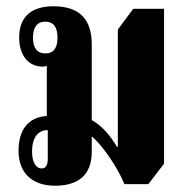

<svg xmlns="http://www.w3.org/2000/svg" viewBox="-20 -580 596 611"><path d="M155 11C230 11 272 -24 272 -97V-146C305 -119 354 -48 376 6H452L502 -59V-552H404L355 -486V-113H352C330 -150 304 -180 272 -198V-438C272 -517 235 -560 150 -560C77 -560 41 -524 41 -461C41 -401 73 -368 115 -368C120 -368 124 -369 129 -370V-211C69 -207 39 -166 39 -100C39 -31 81 11 155 11ZM124 -410C98 -410 85 -428 85 -460C85 -493 98 -511 124 -511C151 -511 163 -493 163 -460C163 -428 151 -410 124 -410ZM113 -44C93 -44 82 -66 82 -98C82 -142 101 -166 132 -166V-75C132 -55 126 -44 113 -44Z"/></svg>

Font: Noto Serif Thai ExtraCondensed ExtraBold
Style: Regular
Weight: 800
Width: 2
Designer: Monotype Design Team
Foundry: Monotype Imaging Inc.
Version: Version 2.002